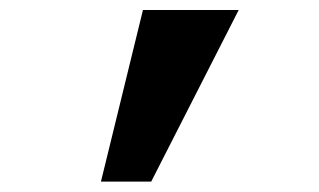

<svg xmlns="http://www.w3.org/2000/svg" viewBox="-20 -713 626 377"><path d="M178.2 -356.4 260.7 -693.4H448.7L276.9 -356.4Z"/></svg>

Font: CaskaydiaMono NF
Style: Bold
Weight: 700
Designer: Aaron Bell
Foundry: Saja Typeworks
Version: Version 2111.001; ttfautohint (v1.8.4);Nerd Fonts 3.1.1